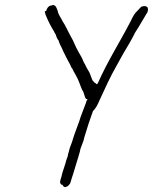

<svg xmlns="http://www.w3.org/2000/svg" viewBox="-20 -701 621 776"><path d="M161 -655C161 -653 161 -650 163 -648V-645C163 -644 163 -644 164 -642C173 -619 186 -593 199 -573V-572C201 -567 205 -562 207 -559L206 -558C209 -550 211 -544 217 -537V-536C221 -521 229 -511 235 -495C245 -475 254 -456 265 -437V-436C267 -430 270 -426 274 -421V-420C276 -415 279 -410 282 -405L287 -396C296 -381 303 -360 310 -342H311V-341C311 -338 313 -336 314 -335V-334C320 -327 321 -309 328 -301H334C332 -298 328 -290 328 -288V-287C320 -264 306 -232 300 -210C293 -190 282 -163 275 -140C271 -123 262 -107 259 -92V-91C256 -82 254 -73 253 -67L252 -65C248 -55 246 -47 244 -39C239 -22 232 -5 229 10V11L224 27V28C221 36 224 44 230 46H233C240 67 264 47 266 33L270 19L276 1C284 -28 294 -56 303 -89C304 -93 305 -97 305 -99C309 -111 314 -122 318 -134C319 -140 321 -147 323 -153C335 -192 342 -215 355 -250V-251C366 -262 374 -276 381 -293C403 -341 426 -392 452 -437L478 -484C494 -511 510 -537 524 -565V-566L541 -593C552 -612 559 -623 570 -642L576 -652C579 -660 579 -668 575 -673H574C567 -679 556 -676 550 -673L536 -658C524 -648 516 -632 508 -615C465 -532 415 -454 376 -366L372 -360C370 -361 364 -367 363 -367H362L354 -376L348 -391C346 -396 345 -400 342 -407C336 -418 329 -428 323 -442C317 -450 314 -462 310 -469L298 -490C285 -511 278 -535 266 -554C254 -575 246 -596 233 -615C227 -629 216 -640 213 -658C208 -669 207 -680 193 -681C192 -680 191 -680 190 -679H188C179 -679 169 -669 167 -657ZM240 -496 241 -497ZM581 -653V-654Z"/></svg>

Font: Scribbler
Style: LtIta
Weight: 300
Designer: Mew Too
Foundry: Cannot Into Space Fonts
Version: Version 1.001